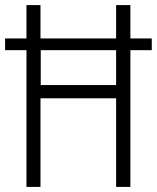

<svg xmlns="http://www.w3.org/2000/svg" viewBox="-21 -734 616 754"><path d="M83 0H138V-348H435V0H491V-537H575V-583H491V-714H435V-583H138V-714H83V-583H-1V-537H83ZM139 -400V-537H435V-400Z"/></svg>

Font: Noto Sans Myanmar Condensed Light
Style: Regular
Weight: 300
Width: 3
Designer: Monotype Design Team
Foundry: Monotype Imaging Inc.
Version: Version 2.107